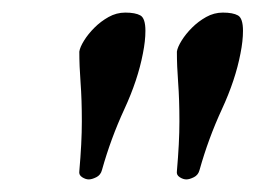

<svg xmlns="http://www.w3.org/2000/svg" viewBox="-20 -722 406 305"><path d="M179 -702Q195 -702 203 -697.5Q211 -693 211 -673Q211 -657 207 -637Q199 -595 177.5 -548.5Q156 -502 142 -452Q140 -444 133 -440.5Q126 -437 121 -437Q116 -437 110.5 -440.5Q105 -444 106 -450Q108 -473 109 -492.5Q110 -512 110 -529Q110 -564 108 -590.5Q106 -617 106 -640Q107 -647 113.5 -657.5Q120 -668 130 -678Q140 -688 152.5 -695Q165 -702 179 -702ZM334 -702Q350 -702 358 -697.5Q366 -693 366 -673Q366 -657 362 -637Q354 -595 332.5 -548.5Q311 -502 297 -452Q295 -444 288 -440.5Q281 -437 276 -437Q271 -437 265.5 -440.5Q260 -444 261 -450Q263 -473 264 -492.5Q265 -512 265 -529Q265 -564 263 -590.5Q261 -617 261 -640Q262 -647 268.5 -657.5Q275 -668 285 -678Q295 -688 307.5 -695Q320 -702 334 -702Z"/></svg>

Font: Vermiglione
Style: Bold Italic
Weight: 700
Italic angle: -11°
Version: Version 1.000